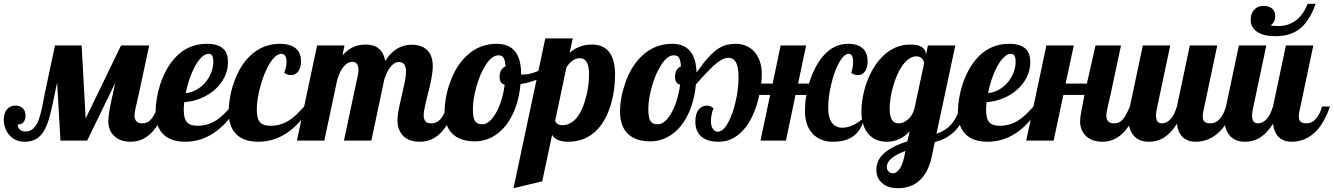

<svg xmlns="http://www.w3.org/2000/svg" viewBox="-58 -739 7010 1009"><path d="M-11.2 -31.7Q-24.4 -47.9 -31.2 -68.1Q-38.1 -88.4 -38.1 -108.9Q-38.1 -144 -21.7 -164.1Q-5.4 -184.1 23.9 -184.1Q47.4 -184.1 61.8 -169.7Q76.2 -155.3 76.2 -131.8Q76.2 -110.4 66.2 -97.9Q56.2 -85.4 41.5 -85.4Q38.1 -85.4 36.1 -85.9Q35.2 -71.3 43 -61.5Q53.2 -47.9 75.2 -47.9Q100.6 -47.9 117.7 -64.2Q134.8 -80.6 146 -111.3Q156.2 -140.6 163.6 -176.8Q169.9 -211.4 178.2 -252L231 -500H371.1L392.1 -116.2L578.1 -500H726.1L672.9 -252L655.3 -174.8Q648.9 -146.5 648.9 -132.8Q648.9 -90.8 689 -90.8Q704.1 -90.8 715.3 -95.9Q726.6 -101.1 736.3 -112.3Q745.1 -122.6 753.2 -137.7Q761.2 -152.8 772.9 -179.2H814.9Q752 5.9 628.9 5.9Q571.3 5.9 540 -26.4Q525.9 -40.5 518.6 -59.8Q511.2 -79.1 511.2 -100.1Q511.2 -142.6 532.2 -232.9L547.9 -304.2L399.9 0H259.8L242.2 -305.2L229 -242.2Q214.8 -171.4 203.6 -129.4Q192.4 -87.4 177.2 -58.6Q160.2 -26.4 135 -10.3Q109.9 5.9 71.8 5.9Q44.9 5.9 23.9 -4.2Q2.9 -14.2 -11.2 -31.7Z M802.2 -31.2Q759.8 -70.8 759.8 -152.8Q759.8 -183.6 765.9 -221.2Q772 -258.8 784.2 -296.4Q797.9 -338.4 819.1 -376Q840.3 -413.6 868.7 -442.4Q934.1 -508.8 1029.8 -508.8Q1090.8 -508.8 1118.7 -479.5Q1140.1 -456.5 1140.1 -413.1Q1140.1 -370.6 1121.6 -333.3Q1103 -295.9 1070.3 -267.1Q1037.6 -238.8 996.1 -221.9Q954.6 -205.1 910.2 -202.1Q907.7 -176.8 907.7 -162.1Q907.7 -113.3 926.3 -94.7Q942.4 -78.1 980 -78.1Q1034.2 -78.1 1079.1 -107.4Q1098.1 -119.6 1115.7 -136.5Q1133.3 -153.3 1156.7 -179.2H1190.9Q1143.6 -99.1 1082 -51.8Q1006.3 5.9 916 5.9Q842.3 5.9 802.2 -31.2ZM1019 -303.2Q1039.6 -326.7 1051.3 -355.7Q1063 -384.8 1063 -415Q1063 -435.1 1057.4 -445.6Q1051.8 -456.1 1038.1 -456.1Q1020 -456.1 1001.7 -438.5Q983.4 -420.9 966.3 -390.1Q950.7 -361.3 938 -324.7Q925.3 -288.1 918 -250Q945.8 -252 972.2 -266.1Q998.5 -280.3 1019 -303.2Z M1186 -31.2Q1143.6 -70.8 1143.6 -152.8Q1143.6 -183.6 1149.7 -221.4Q1155.8 -259.3 1168.5 -296.9Q1198.2 -388.2 1252.9 -442.4Q1320.3 -508.8 1412.6 -508.8Q1472.7 -508.8 1501.5 -480Q1523.9 -457 1523.9 -417Q1523.9 -381.8 1508.3 -362.3Q1493.7 -344.2 1470.7 -344.2Q1454.1 -344.2 1435.5 -356Q1447.8 -387.7 1447.8 -415Q1447.8 -434.1 1440.7 -445.1Q1433.6 -456.1 1419.9 -456.1Q1390.6 -456.1 1358.9 -404.3Q1330.1 -358.4 1311 -287.6Q1291.5 -218.3 1291.5 -162.1Q1291.5 -113.3 1310.1 -94.7Q1326.2 -78.1 1363.8 -78.1Q1418 -78.1 1462.9 -107.4Q1481.9 -119.6 1499.5 -136.5Q1517.1 -153.3 1540.5 -179.2H1574.7Q1527.3 -99.1 1465.8 -51.8Q1390.1 5.9 1299.8 5.9Q1226.1 5.9 1186 -31.2Z M2056.6 -29.3Q2030.8 -59.6 2030.8 -106.9Q2030.8 -129.4 2036.4 -159.2Q2042 -189 2053.2 -235.8Q2064.5 -283.7 2070.1 -312.3Q2075.7 -340.8 2075.7 -361.8Q2075.7 -413.1 2039.6 -413.1Q2014.2 -413.1 1992.7 -386.2Q1974.6 -363.3 1961.4 -320.8L1893.6 0H1749.5L1822.8 -345.2Q1825.7 -356.9 1825.7 -370.1Q1825.7 -390.1 1819.3 -400.9Q1811 -414.1 1795.4 -414.1Q1767.1 -414.1 1746.1 -386.7Q1727.5 -363.3 1714.4 -320.8L1646.5 0H1502.4L1608.4 -500H1752.4L1741.7 -448.2Q1771 -481 1805.7 -494.6Q1833 -504.9 1863.8 -504.9Q1905.8 -504.9 1930.7 -485.4Q1958.5 -463.4 1966.3 -418.9Q1998.5 -468.8 2040.5 -489.3Q2070.3 -503.9 2105.5 -503.9Q2155.8 -503.9 2185.1 -477.5Q2216.3 -448.7 2216.3 -391.1Q2216.3 -358.4 2204.1 -300.8Q2199.2 -276.9 2192.4 -252.4Q2180.2 -205.6 2172.4 -166Q2168.5 -145.5 2168.5 -132.8Q2168.5 -112.8 2177.5 -101.8Q2186.5 -90.8 2208.5 -90.8Q2238.3 -90.8 2258.8 -115.2Q2274.4 -133.8 2292.5 -179.2H2334.5Q2297.4 -69.3 2240.7 -25.4Q2200.7 5.9 2148.4 5.9Q2086.4 5.9 2056.6 -29.3Z M2323.7 -32.2Q2278.3 -72.3 2278.3 -153.8Q2278.3 -184.6 2284.7 -221.9Q2291 -259.3 2304.2 -297.4Q2334.5 -388.2 2390.6 -442.4Q2458.5 -508.8 2552.2 -508.8Q2680.7 -508.8 2680.7 -349.1V-348.1Q2683.6 -347.2 2685.5 -347.2H2691.4Q2724.6 -347.2 2770 -365.7Q2810.1 -382.3 2845.7 -407.2L2854.5 -379.9Q2825.2 -349.1 2779.1 -327.6Q2732.9 -306.2 2677.2 -296.9Q2671.4 -229 2650.9 -173.1Q2630.4 -117.2 2598.1 -77.1Q2566.4 -38.1 2525.4 -17.1Q2484.4 3.9 2438.5 3.9Q2364.3 3.9 2323.7 -32.2ZM2548.8 -146Q2564.9 -174.3 2576.7 -212.4Q2588.4 -250.5 2594.2 -293.9Q2579.6 -297.9 2573.5 -308.6Q2567.4 -319.3 2567.4 -335.9Q2567.4 -356.4 2575.7 -370.1Q2584 -383.8 2598.6 -390.1Q2596.7 -421.9 2588.4 -435.5Q2584 -442.4 2577.4 -445.3Q2570.8 -448.2 2560.5 -448.2Q2526.9 -448.2 2494.6 -397.5Q2464.8 -351.6 2445.8 -284.2Q2427.2 -218.3 2427.2 -167Q2427.2 -142.1 2429.9 -126.5Q2432.6 -110.8 2439 -102.1Q2444.8 -93.3 2454.1 -89.6Q2463.4 -85.9 2478.5 -85.9Q2496.1 -85.9 2514.4 -101.8Q2532.7 -117.7 2548.8 -146Z M2807.6 -537.1H2951.7L2935.5 -461.9Q2986.3 -504.9 3052.2 -504.9Q3108.4 -504.9 3139.2 -470.7Q3174.3 -430.7 3174.3 -347.2Q3174.3 -266.6 3153.8 -195.8Q3127.9 -105.5 3078.6 -55.7Q3018.1 5.9 2928.2 5.9Q2893.6 5.9 2871.1 -4.9Q2854 -12.7 2843.3 -29.8L2791.5 213.9L2640.6 250ZM2980.5 -130.4Q3007.8 -168.9 3024.4 -238.8Q3037.6 -294.9 3037.6 -350.1Q3037.6 -399.4 3019.5 -420.4Q3007.8 -433.1 2987.3 -433.1Q2969.2 -433.1 2950.7 -420.4Q2932.1 -407.7 2918.5 -383.8L2859.4 -104Q2862.8 -94.2 2872.3 -87.6Q2881.8 -81.1 2897.5 -81.1Q2945.8 -81.1 2980.5 -130.4Z M3621.6 -27.3Q3596.2 -54.2 3596.2 -100.1Q3596.2 -140.6 3613 -162.4Q3629.9 -184.1 3657.2 -184.1Q3667 -184.1 3674.8 -180.9Q3682.6 -177.7 3691.4 -169.9Q3678.2 -135.7 3678.2 -102.1Q3678.2 -75.7 3688.7 -61.3Q3699.2 -46.9 3714.4 -46.9Q3742.2 -46.9 3768.1 -94.2Q3792 -136.7 3807.6 -204.6Q3823.2 -272 3823.2 -330.1Q3823.2 -387.2 3809.6 -411.6Q3796.4 -435.1 3769.5 -435.1Q3753.9 -435.1 3737.1 -426.5Q3720.2 -418 3699.7 -400.4Q3664.6 -370.1 3600.6 -296.9H3599.1Q3593.3 -229 3572.8 -173.1Q3552.2 -117.2 3520 -77.1Q3488.3 -38.1 3447.3 -17.1Q3406.2 3.9 3360.4 3.9Q3286.1 3.9 3245.6 -32.2Q3200.2 -72.3 3200.2 -153.8Q3200.2 -184.6 3206.5 -221.9Q3212.9 -259.3 3226.1 -297.4Q3256.3 -388.2 3312.5 -442.4Q3380.4 -508.8 3474.1 -508.8Q3597.7 -508.8 3602.5 -357.9Q3636.7 -406.7 3664.3 -437Q3691.9 -467.3 3717.3 -483.9Q3740.2 -498.5 3762 -503.7Q3783.7 -508.8 3810.5 -508.8Q3838.4 -508.8 3863.3 -498Q3888.2 -487.3 3906.2 -467.3Q3924.8 -446.3 3935.1 -416.7Q3945.3 -387.2 3945.3 -350.1Q3945.3 -327.1 3942.4 -299.8H4002.4L4044.4 -500H4178.2L4136.2 -299.8H4193.4Q4221.2 -390.6 4267.1 -443.8Q4323.2 -508.8 4398.4 -508.8Q4454.1 -508.8 4480.5 -480Q4501.5 -456.5 4501.5 -417Q4501.5 -381.8 4487.1 -363Q4472.7 -344.2 4450.2 -344.2Q4432.6 -344.2 4415.5 -356Q4425.3 -386.7 4425.3 -415Q4425.3 -434.1 4419.4 -445.1Q4413.6 -456.1 4402.3 -456.1Q4389.6 -456.1 4376.5 -443.6Q4363.3 -431.2 4351.1 -409.2Q4326.2 -363.8 4311 -298.8Q4294.4 -231 4294.4 -172.9Q4294.4 -120.1 4314 -94Q4333.5 -67.9 4368.2 -67.9Q4424.8 -67.9 4483.4 -122.1Q4472.7 -66.4 4439.9 -34.7Q4415 -10.3 4376 -0.5Q4352.1 5.9 4318.4 5.9Q4284.7 5.9 4257.6 -5.4Q4230.5 -16.6 4211.4 -37.6Q4192.4 -58.1 4182.4 -87.4Q4172.4 -116.7 4172.4 -152.8Q4172.4 -178.7 4173.8 -199Q4175.3 -219.2 4180.2 -240.2H4122.6L4072.3 0H3938.5L3989.3 -240.2H3932.1Q3922.9 -193.8 3905.3 -150.4Q3887.7 -106.9 3862.8 -73.2Q3835 -36.1 3799.1 -15.1Q3763.2 5.9 3719.2 5.9Q3652.3 5.9 3621.6 -27.3ZM3470.7 -146Q3486.8 -174.3 3498.5 -212.4Q3510.3 -250.5 3516.1 -293.9Q3501.5 -297.9 3495.4 -308.6Q3489.3 -319.3 3489.3 -335.9Q3489.3 -356.4 3497.6 -370.1Q3505.9 -383.8 3520.5 -390.1Q3518.6 -421.9 3510.3 -435.5Q3505.9 -442.4 3499.3 -445.3Q3492.7 -448.2 3482.4 -448.2Q3448.7 -448.2 3416.5 -397.5Q3386.7 -351.6 3367.7 -284.2Q3349.1 -218.3 3349.1 -167Q3349.1 -142.1 3351.8 -126.5Q3354.5 -110.8 3360.8 -102.1Q3366.7 -93.3 3376 -89.6Q3385.3 -85.9 3400.4 -85.9Q3418 -85.9 3436.3 -101.8Q3454.6 -117.7 3470.7 -146Z M4580.6 225.6Q4564.9 213.4 4556.2 195.1Q4547.4 176.8 4547.4 152.8Q4547.4 96.2 4600.6 55.7Q4640.6 25.9 4710.4 3.9L4722.7 -48.8Q4671.4 5.9 4602.5 5.9Q4545.4 5.9 4510.3 -29.8Q4469.2 -71.8 4469.2 -154.8Q4469.2 -189.9 4476.3 -229Q4483.4 -268.1 4497.1 -306.2Q4528.3 -392.1 4582.5 -444.8Q4645 -504.9 4726.6 -504.9Q4767.1 -504.9 4787.4 -491Q4807.6 -477.1 4807.6 -454.1V-448.2L4818.4 -500H4962.4L4863.3 -36.1Q4910.6 -51.8 4939 -83Q4969.7 -116.7 4989.3 -179.2H5031.2Q5004.4 -90.3 4951.2 -42Q4912.1 -6.8 4854.5 7.8L4839.4 80.1Q4820.3 175.8 4763.2 218.8Q4721.7 250 4659.2 250Q4635.7 250 4615.5 243.9Q4595.2 237.8 4580.6 225.6ZM4712.9 -110.8Q4738.8 -133.3 4747.6 -168.9L4798.3 -405.8Q4798.3 -410.6 4796.1 -417Q4793.9 -423.3 4790 -428.7Q4778.3 -442.9 4757.3 -442.9Q4737.3 -442.9 4718.5 -429.7Q4699.7 -416.5 4683.1 -393.1Q4653.8 -350.6 4634.8 -282.2Q4626 -252 4621.6 -222.4Q4617.2 -192.9 4617.2 -168.9Q4617.2 -119.1 4635.7 -101.6Q4642.1 -94.7 4649.9 -92.8Q4657.7 -90.8 4667.5 -90.8Q4689 -90.8 4712.9 -110.8ZM4668.5 149.9Q4685.1 128.4 4694.3 83L4700.2 54.2Q4654.8 71.3 4632.3 88.9Q4602.5 111.3 4602.5 139.2Q4602.5 152.3 4610.8 161.1Q4620.1 171.9 4636.2 171.9Q4651.9 171.9 4668.5 149.9Z M5018.6 -31.2Q4976.1 -70.8 4976.1 -152.8Q4976.1 -183.6 4982.2 -221.2Q4988.3 -258.8 5000.5 -296.4Q5014.2 -338.4 5035.4 -376Q5056.6 -413.6 5085 -442.4Q5150.4 -508.8 5246.1 -508.8Q5307.1 -508.8 5335 -479.5Q5356.4 -456.5 5356.4 -413.1Q5356.4 -370.6 5337.9 -333.3Q5319.3 -295.9 5286.6 -267.1Q5253.9 -238.8 5212.4 -221.9Q5170.9 -205.1 5126.5 -202.1Q5124 -176.8 5124 -162.1Q5124 -113.3 5142.6 -94.7Q5158.7 -78.1 5196.3 -78.1Q5250.5 -78.1 5295.4 -107.4Q5314.5 -119.6 5332 -136.5Q5349.6 -153.3 5373 -179.2H5407.2Q5359.9 -99.1 5298.3 -51.8Q5222.7 5.9 5132.3 5.9Q5058.6 5.9 5018.6 -31.2ZM5235.4 -303.2Q5255.9 -326.7 5267.6 -355.7Q5279.3 -384.8 5279.3 -415Q5279.3 -435.1 5273.7 -445.6Q5268.1 -456.1 5254.4 -456.1Q5236.3 -456.1 5218 -438.5Q5199.7 -420.9 5182.6 -390.1Q5167 -361.3 5154.3 -324.7Q5141.6 -288.1 5134.3 -250Q5162.1 -252 5188.5 -266.1Q5214.8 -280.3 5235.4 -303.2Z M5647 -26.4Q5632.8 -40.5 5625.5 -59.8Q5618.2 -79.1 5618.2 -100.1Q5618.2 -118.7 5623.8 -150.4Q5629.4 -182.1 5641.1 -240.2H5530.3L5479 0H5335L5440.9 -500H5585L5542 -299.8H5653.8L5699.2 -500H5833L5780.3 -252L5762.7 -174.8Q5755.9 -144.5 5755.9 -132.8Q5755.9 -90.8 5795.9 -90.8Q5811 -90.8 5822.3 -95.9Q5833.5 -101.1 5843.3 -112.3Q5852.1 -122.6 5860.1 -137.7Q5868.2 -152.8 5879.9 -179.2H5921.9Q5858.9 5.9 5735.8 5.9Q5678.2 5.9 5647 -26.4Z M5903.3 -22.5Q5872.1 -53.7 5872.1 -113.8Q5872.1 -142.1 5879.9 -179.2L5947.8 -500H6091.8L6020 -160.2Q6017.1 -145 6017.1 -131.8Q6017.1 -90.8 6046.9 -90.8Q6074.2 -90.8 6096.2 -115.7Q6113.8 -136.7 6127 -179.2L6194.8 -500H6338.9L6267.1 -160.2Q6262.7 -145.5 6262.7 -127.9Q6262.7 -107.4 6272.5 -99.1Q6282.2 -90.8 6303.7 -90.8Q6331.5 -90.8 6353.5 -115.7Q6373 -137.7 6384.8 -179.2H6426.8Q6399.9 -103 6361.8 -58.6Q6329.6 -22 6289.1 -5.9Q6259.3 5.9 6226.1 5.9Q6183.1 5.9 6157.7 -18.1Q6132.3 -42 6127 -88.9Q6092.8 -34.2 6049.8 -10.7Q6019 5.9 5979 5.9Q5931.2 5.9 5903.3 -22.5Z M6514.6 -634.8Q6514.6 -667.5 6532.7 -687.7Q6550.8 -708 6581.5 -708Q6610.8 -708 6627.2 -694.1Q6643.6 -680.2 6643.6 -653.8Q6643.6 -642.1 6640.1 -632.8Q6633.8 -615.2 6619.6 -606Q6631.3 -602.1 6659.7 -602.1Q6707.5 -602.1 6744.6 -626.5Q6789.1 -655.3 6814 -719.2H6856Q6823.2 -625 6768.6 -584.5Q6720.2 -548.8 6644.5 -548.8Q6582.5 -548.8 6548.6 -571.8Q6514.6 -594.7 6514.6 -634.8ZM6408.2 -22.5Q6377 -53.7 6377 -113.8Q6377 -142.1 6384.8 -179.2L6452.6 -500H6596.7L6524.9 -160.2Q6522 -145 6522 -131.8Q6522 -90.8 6551.8 -90.8Q6579.1 -90.8 6601.1 -115.7Q6618.7 -136.7 6631.8 -179.2L6699.7 -500H6843.8L6772 -160.2Q6767.6 -145.5 6767.6 -127.9Q6767.6 -107.4 6777.3 -99.1Q6787.1 -90.8 6808.6 -90.8Q6836.4 -90.8 6858.4 -115.7Q6877.9 -137.7 6889.6 -179.2H6931.6Q6904.8 -103 6866.7 -58.6Q6834.5 -22 6793.9 -5.9Q6764.2 5.9 6731 5.9Q6688 5.9 6662.6 -18.1Q6637.2 -42 6631.8 -88.9Q6597.7 -34.2 6554.7 -10.7Q6523.9 5.9 6483.9 5.9Q6436 5.9 6408.2 -22.5Z"/></svg>

Font: Pattaya
Style: Regular
Weight: 400
Designer: Pablo Impallari / Thai characters Designed by Thanarat Vachiruckul and Suppakit Chalermlarp
Foundry: Pablo Impallari
Version: Version 2.001